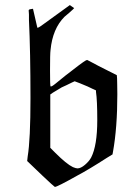

<svg xmlns="http://www.w3.org/2000/svg" viewBox="-20 -705 553 756"><path d="M110 -670 127 -596Q127 -595 132 -597Q135 -598 150 -609Q194 -641 255 -685L272 -673Q271 -671 253.5 -655.5Q236 -640 234 -639Q187 -592 179 -508Q177 -494 177 -427Q177 -367 179 -365Q182 -362 199 -376Q240 -410 271 -433Q317 -469 323 -469Q328 -467 333 -464Q350 -454 440 -409L441 -396Q441 -394 441.5 -372Q442 -350 442 -334Q442 -203 425 -108L423 -97L400 -83Q332 -39 285 -14Q205 31 196 31Q192 29 147 -13.5Q102 -56 87 -71L89 -89Q100 -155 100 -319Q100 -500 94 -627Q94 -632 94 -638Q94 -644 94 -648Q94 -652 93.5 -656Q93 -660 93 -662V-664Q93 -668 101 -669Q110 -671 110 -670ZM295 -377 274 -385Q273 -385 264 -380.5Q255 -376 241.5 -369.5Q228 -363 223 -361Q213 -355 188 -340L178 -333V-123L198 -103Q242 -59 267 -47Q279 -42 285 -42Q298 -42 314.5 -56Q331 -70 339 -85Q363 -132 363 -232Q363 -310 358 -343V-349L345 -355Q330 -363 295 -377Z"/></svg>

Font: KaTeX_Fraktur
Style: Regular
Weight: 400
Version: Version 1.1; ttfautohint (v1.3)